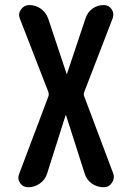

<svg xmlns="http://www.w3.org/2000/svg" viewBox="-20 -540 540 779"><path d="M94.7 219.7Q73.2 219.7 61.5 202.6Q49.8 185.5 57.6 166L175.8 -147.5Q179.7 -158.2 175.8 -168L60.5 -464.8Q52.7 -484.4 65.4 -502Q78.1 -519.5 98.6 -519.5Q125 -519.5 146 -504.4Q167 -489.3 175.8 -463.9L250 -241.2Q250 -240.2 251 -240.2Q252 -240.2 252 -241.2L327.1 -465.8Q335 -490.2 355 -504.9Q375 -519.5 401.4 -519.5Q420.9 -519.5 432.6 -502.9Q444.3 -486.3 437.5 -466.8L322.3 -168Q317.4 -158.2 322.3 -147.5L439.5 164.1Q446.3 183.6 434.1 201.7Q421.9 219.7 401.4 219.7Q374 219.7 352.5 204.6Q331.1 189.5 323.2 163.1L248 -72.3H247.1H246.1L170.9 165Q163.1 189.5 141.6 204.6Q120.1 219.7 94.7 219.7Z"/></svg>

Font: Rounded-X Mgen+ 1m medium
Style: Regular
Weight: 500
Designer: [Source Han Sans]
Ryoko NISHIZUKA  (kana & ideographs); Paul D. Hunt (Latin, Greek & Cyrillic); Wenlong ZHANG  (bopomofo
Version: Version 1.059.20150602